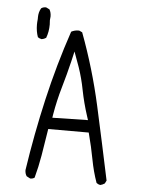

<svg xmlns="http://www.w3.org/2000/svg" viewBox="-53 -797 605 816"><g transform="rotate(5 250.0 -389.0)"><path d="M132.3 -683.6Q132.3 -691.4 131.3 -701.7Q132.8 -711.4 132.8 -717.8Q132.8 -734.9 125.5 -747.6L111.8 -754.4Q110.4 -754.9 109.4 -754.9Q97.7 -754.9 89.8 -749Q79.6 -731.9 79.6 -710Q79.6 -707 79.6 -702.6Q78.1 -689.5 78.1 -678.2Q78.1 -649.9 86.9 -625.5Q94.2 -620.1 103.5 -618.7Q113.3 -620.1 122.1 -626Q132.3 -652.8 132.3 -683.6ZM329.6 -293 177.7 -290 180.2 -305.7Q190.4 -365.2 207 -422.1Q223.6 -479 237.3 -536.1L247.1 -578.6Q266.6 -525.9 270.5 -514.2Q274.4 -502.4 278.1 -490.7Q281.7 -479 284.7 -467.3Q291 -443.8 295.9 -418Q306.6 -363.8 324.2 -309.6ZM256.8 -668.9Q239.7 -668.9 225.6 -661.1Q176.3 -515.6 141.6 -364.7Q106.9 -213.9 83.5 -58.6Q83.5 -43.5 90.8 -32.7L105.5 -24.9Q106.4 -24.4 107.4 -24.4Q117.7 -24.4 125 -29.8Q137.7 -76.2 146.2 -126.5Q154.8 -176.8 164.6 -240.7H337.4Q353.5 -179.7 363 -128.2Q372.6 -76.7 389.2 -30.3Q396.5 -24.4 405.3 -22.9Q415 -24.9 424.3 -31.2L430.7 -43.9Q397.9 -199.7 363.3 -356.4Q328.6 -513.2 272.5 -662.6L260.3 -668.5Q258.3 -668.9 256.8 -668.9Z"/></g></svg>

Font: NaikaiFont
Style: ExtraLight
Weight: 200
Version: Version 1.89